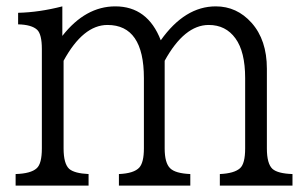

<svg xmlns="http://www.w3.org/2000/svg" viewBox="-20 -580 960 600"><path d="M28.8 0V-36.1Q76.7 -37.6 94.7 -54.2Q110.8 -68.4 110.8 -116.2V-426.8Q110.8 -472.7 96.2 -486.8Q79.1 -502.9 36.6 -503.9V-540Q102.5 -541.5 174.8 -560.1V-467.8Q247.1 -560.1 340.3 -560.1Q441.4 -560.1 482.4 -454.1Q557.6 -560.1 654.3 -560.1Q720.2 -560.1 766.1 -508.8Q814 -455.1 814 -365.2V-116.2Q814 -68.4 831.5 -52.2Q848.1 -37.6 894 -36.1V0H667V-36.1Q711.9 -38.1 730 -54.2Q746.1 -68.4 746.1 -116.2V-335.9Q746.1 -418.5 715.8 -460Q685.5 -502 632.3 -502Q556.2 -502 494.6 -390.1V-116.2Q494.6 -70.8 511.7 -54.2Q527.8 -38.1 574.7 -36.1V0H351.6V-36.1Q398.9 -38.1 415.5 -56.6Q429.7 -72.8 429.7 -116.2V-335.9Q429.7 -502 315.9 -502Q239.7 -502 178.7 -390.1V-116.2Q178.7 -68.4 196.3 -52.2Q212.9 -38.1 256.8 -36.1V0Z"/></svg>

Font: BIZ UDPMincho
Style: Regular
Weight: 400
Designer: TypeBank Co., Ltd.
Foundry: Morisawa Inc.
Version: Version 1.06